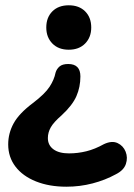

<svg xmlns="http://www.w3.org/2000/svg" viewBox="-20 -516 507 726"><path d="M231 190Q166 190 116 170Q66 150 38.5 114Q11 78 11 30Q11 -12 31.5 -49.5Q52 -87 104 -126Q150 -161 167.5 -188Q185 -215 190 -241Q194 -255 205 -264.5Q216 -274 238 -274Q284 -274 284 -227Q284 -187 269 -152.5Q254 -118 213 -80Q183 -54 172 -34.5Q161 -15 161 6Q161 33 182 48.5Q203 64 241 64Q274 64 306.5 56Q339 48 373 29Q403 15 424.5 25Q446 35 455 57.5Q464 80 456 104Q448 128 418 143Q378 165 330 177.5Q282 190 231 190ZM240 -328Q201 -328 178 -351.5Q155 -375 155 -412Q155 -450 178 -473Q201 -496 240 -496Q279 -496 302 -473Q325 -450 325 -412Q325 -375 302 -351.5Q279 -328 240 -328Z"/></svg>

Font: Chiron GoRound TC
Style: Bold
Weight: 700
Designer: Ryoko NISHIZUKA 西塚涼子 (kana, bopomofo & ideographs); Paul D. Hunt (Latin, Greek & Cyrillic); Sandoll Communications 산돌커뮤니
Foundry: Adobe
Version: Version 1.000;hotconv 1.1.1;makeotfexe 2.6.0